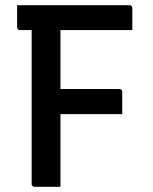

<svg xmlns="http://www.w3.org/2000/svg" viewBox="-20 -720 590 740"><path d="M213 0Q188 0 163 0Q138 0 113 0Q110 0 107.5 -1.5Q105 -3 103.5 -5Q102 -7 102 -11Q102 -93 102 -172Q102 -251 102 -329.5Q102 -408 102 -487.5Q102 -567 102 -647H223L213 -626Q213 -601 213 -576Q213 -551 213 -527Q213 -453 213 -379.5Q213 -306 213 -235.5Q213 -165 213 -98Q213 -73 213 -48.5Q213 -24 213 0ZM46 -700H479Q483 -700 485 -698.5Q487 -697 488.5 -695Q490 -693 490 -689Q490 -673 490 -659.5Q490 -646 490 -633Q490 -620 490 -604H57Q54 -604 51.5 -605.5Q49 -607 47.5 -609.5Q46 -612 46 -615Q46 -639 46 -658Q46 -677 46 -700ZM161 -377H440Q445 -377 448 -374Q451 -371 451 -366Q451 -350 451 -335.5Q451 -321 451 -308Q451 -295 451 -280H161Z"/></svg>

Font: Recursive Medium
Style: Regular
Weight: 500
Version: Version 1.085